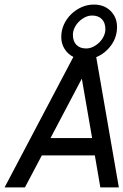

<svg xmlns="http://www.w3.org/2000/svg" viewBox="-20 -820 540 840"><path d="M383 -216 338 -476 201 -216ZM248 -658Q248 -687 259.5 -712.5Q271 -738 291 -757.5Q311 -777 336.5 -788.5Q362 -800 391 -800Q436 -800 464 -772Q492 -744 492 -702Q492 -657 466 -621.5Q440 -586 401 -570L500 0H419L395 -140H163L89 0H0L301 -571Q277 -583 262.5 -606Q248 -629 248 -658ZM299 -668Q299 -639 314.5 -623.5Q330 -608 357 -608Q373 -608 388 -615.5Q403 -623 415 -635Q427 -647 434 -662Q441 -677 441 -692Q441 -721 425.5 -736.5Q410 -752 383 -752Q367 -752 352 -744.5Q337 -737 325 -725Q313 -713 306 -698Q299 -683 299 -668Z"/></svg>

Font: Gauge
Style: Oblique
Weight: 400
Italic angle: -80°
Designer: Daniel Pimley
Foundry: Daniel Pimley
Version: Version 2.0